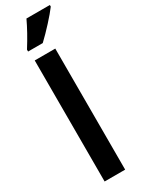

<svg xmlns="http://www.w3.org/2000/svg" viewBox="-253 -1012 789 1044"><g transform="rotate(-30 141.0 -490.0)"><path d="M282 -970V-980H135C114 -935 87 -886 53 -832V-820H145C191 -863 255 -933 282 -970ZM189 0V-760H60V0Z"/></g></svg>

Font: Noto Sans Gurmukhi ExtraCondensed
Style: Bold
Weight: 700
Width: 2
Designer: Jelle Bosma - Monotype Design Team
Foundry: Monotype Imaging Inc.
Version: Version 2.004